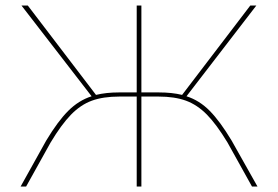

<svg xmlns="http://www.w3.org/2000/svg" viewBox="-20 -678 1011 698"><path d="M916 0H896L807 -160Q767 -226 732 -261.5Q697 -297 656 -312Q615 -327 556 -327H494V0H477V-327H414Q355 -327 314 -312Q273 -297 238 -261Q203 -225 164 -160L75 0H55L148 -167Q190 -237 228 -275Q266 -313 313 -328L58 -658H81L329 -333Q366 -342 412 -342H477V-658H494V-342H558Q605 -342 642 -333L890 -658H912L658 -328Q705 -313 742.5 -275Q780 -237 822 -167Z"/></svg>

Font: Ysabeau Infant Thin
Style: Regular
Weight: 200
Designer: Christian Thalmann (Catharsis Fonts)
Version: Version 0.003